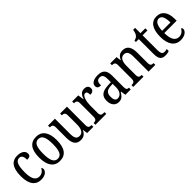

<svg xmlns="http://www.w3.org/2000/svg" viewBox="273 -1888 3127 3127"><g transform="rotate(-45 1836.5 -324.5)"><path d="M244 10C348 10 392 -45 392 -88C392 -107 386 -118 376 -126C356 -84 317 -48 258 -48C174 -48 137 -123 137 -266C137 -445 177 -497 240 -497C295 -497 310 -445 310 -383C367 -383 392 -398 392 -444C392 -510 327 -546 240 -546C130 -546 46 -479 46 -265C46 -70 128 10 244 10Z M674 10C808 10 878 -81 878 -269C878 -456 801 -546 677 -546C541 -546 472 -456 472 -269C472 -81 549 10 674 10ZM676 -41C594 -41 563 -119 563 -269C563 -418 593 -494 675 -494C757 -494 787 -418 787 -269C787 -119 758 -41 676 -41Z M1156 10C1214 10 1259 -10 1292 -82H1296L1308 0H1451V-41H1447C1410 -41 1379 -49 1379 -109V-536H1221V-495H1224C1261 -495 1290 -486 1290 -422V-215C1290 -118 1260 -52 1188 -52C1121 -52 1102 -99 1102 -189V-536H943V-495H947C984 -495 1013 -486 1013 -427V-186C1013 -48 1062 10 1156 10Z M1498 0H1749V-41H1727C1690 -41 1660 -49 1660 -108V-273C1660 -362 1684 -482 1741 -482C1774 -482 1785 -459 1785 -404C1844 -404 1869 -431 1869 -472C1869 -517 1840 -546 1781 -546C1709 -546 1680 -494 1657 -431H1654L1639 -536H1499V-495H1502C1539 -495 1570 -486 1570 -427V-113C1570 -50 1539 -41 1501 -41H1498Z M2034 10C2106 10 2132 -31 2169 -87H2175L2189 0H2312V-41H2309C2271 -41 2257 -57 2257 -113V-372C2257 -499 2203 -546 2097 -546C2004 -546 1938 -513 1938 -450C1938 -408 1965 -388 2016 -388C2016 -452 2028 -497 2091 -497C2156 -497 2167 -447 2167 -373V-312L2097 -309C1966 -304 1903 -256 1903 -150C1903 -41 1960 10 2034 10ZM2060 -45C2015 -45 1995 -82 1995 -144C1995 -223 2025 -265 2117 -270L2168 -273V-191C2168 -106 2126 -45 2060 -45Z M2370 0H2606V-41H2601C2563 -41 2535 -49 2535 -108V-321C2535 -405 2559 -484 2636 -484C2700 -484 2722 -432 2722 -346V0H2878V-41H2874C2836 -41 2811 -50 2811 -113V-349C2811 -486 2759 -546 2669 -546C2609 -546 2567 -524 2536 -454H2532L2521 -536H2375V-495H2380C2417 -495 2446 -486 2446 -427V-113C2446 -50 2416 -41 2378 -41H2370Z M3105 10C3142 10 3175 2 3192 -5V-51C3173 -46 3156 -43 3133 -43C3092 -43 3072 -73 3072 -143V-487H3184V-536H3072V-659H3026C3018 -605 3007 -579 2989 -557C2971 -536 2947 -525 2918 -520V-487H2984V-145C2984 -30 3022 10 3105 10Z M3459 10C3566 10 3615 -50 3615 -90C3615 -108 3605 -119 3595 -124C3574 -83 3535 -47 3476 -47C3394 -47 3349 -114 3348 -263H3632V-305C3632 -463 3563 -546 3450 -546C3327 -546 3257 -452 3257 -264C3257 -90 3330 10 3459 10ZM3541 -314H3349C3353 -430 3387 -495 3451 -495C3516 -495 3540 -422 3541 -314Z"/></g></svg>

Font: Noto Serif Devanagari Condensed
Style: Regular
Weight: 400
Width: 3
Designer: Universal Thirst, Indian Type Foundry and the Monotype Design Team
Foundry: Monotype Imaging Inc.
Version: Version 2.004